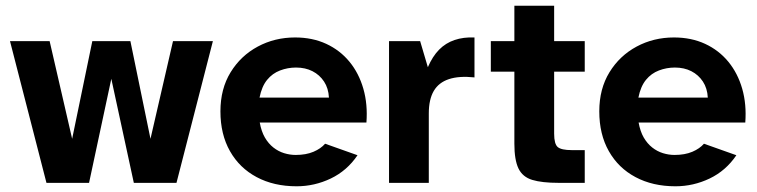

<svg xmlns="http://www.w3.org/2000/svg" viewBox="-20 -640 2651 672"><path d="M142.6 0 15 -496H153.7L232.5 -154.2L303.1 -496H436.4L506.7 -154.2L585.5 -496H725.1L597.7 0H448.4L369.6 -364.1L291.7 0Z M1018.1 12Q938.4 12 878.3 -20.1Q818.2 -52.1 784.9 -111Q751.5 -169.9 751.5 -250.2Q751.5 -329.2 787.2 -387.2Q822.8 -445.1 882.2 -477Q941.6 -508.9 1012.8 -508.9Q1073.4 -508.9 1121.7 -486.6Q1169.9 -464.3 1203.1 -424Q1236.2 -383.7 1251.8 -329.2Q1267.3 -274.8 1262.5 -211.2H889.1Q894.7 -180.1 907.1 -158.6Q919.6 -137.2 936.9 -123.7Q954.2 -110.1 974.4 -103.9Q994.6 -97.7 1014.8 -97.7Q1051.1 -97.7 1077.2 -108.8Q1103.2 -119.9 1117.8 -137L1231.3 -96.7Q1194.6 -42.4 1137.7 -15.2Q1080.7 12 1018.1 12ZM888.4 -298.5H1131.3Q1129.6 -331.1 1114.2 -354.5Q1098.7 -378 1073.7 -390.8Q1048.7 -403.6 1016.1 -403.6Q987.1 -403.6 960.3 -393.4Q933.5 -383.3 914.9 -360.5Q896.2 -337.7 888.4 -298.5Z M1341.6 0V-496H1450.5L1477.5 -404.8Q1493.9 -442.9 1516.9 -466.2Q1540 -489.6 1571.1 -500Q1602.1 -510.5 1640.7 -508.9V-369.1Q1586.5 -374.8 1551.1 -363Q1515.6 -351.3 1498.2 -321.7Q1480.8 -292 1480.8 -243.1V0Z M1935.4 0Q1877.1 0 1843 -10.3Q1809 -20.6 1794.6 -50.5Q1780.3 -80.3 1780.3 -137V-389.2H1697.9V-496H1780.3V-620H1919.5V-496H2026.6V-389.2H1919.5V-172.1Q1919.5 -135.8 1932.2 -125.2Q1945 -114.6 1981.1 -114.6H2026.6V0Z M2344.1 12Q2264.4 12 2204.3 -20.1Q2144.2 -52.1 2110.9 -111Q2077.5 -169.9 2077.5 -250.2Q2077.5 -329.2 2113.2 -387.2Q2148.8 -445.1 2208.2 -477Q2267.6 -508.9 2338.8 -508.9Q2399.4 -508.9 2447.7 -486.6Q2495.9 -464.3 2529.1 -424Q2562.2 -383.7 2577.8 -329.2Q2593.3 -274.8 2588.5 -211.2H2215.1Q2220.7 -180.1 2233.1 -158.6Q2245.6 -137.2 2262.9 -123.7Q2280.2 -110.1 2300.4 -103.9Q2320.6 -97.7 2340.8 -97.7Q2377.1 -97.7 2403.2 -108.8Q2429.2 -119.9 2443.8 -137L2557.3 -96.7Q2520.6 -42.4 2463.7 -15.2Q2406.7 12 2344.1 12ZM2214.4 -298.5H2457.3Q2455.6 -331.1 2440.2 -354.5Q2424.7 -378 2399.7 -390.8Q2374.7 -403.6 2342.1 -403.6Q2313.1 -403.6 2286.3 -393.4Q2259.5 -383.3 2240.9 -360.5Q2222.2 -337.7 2214.4 -298.5Z"/></svg>

Font: Atkinson Hyperlegible Next
Style: Regular
Weight: 400
Designer: Elliott Scott, Megan Eiswerth, Linus Boman, Theodore Petrosky, Letters from Sweden
Foundry: Applied Design Works, Letters from Sweden
Version: Version 2.001